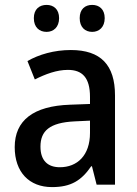

<svg xmlns="http://www.w3.org/2000/svg" viewBox="-20 -753 560 783"><path d="M118 -679C118 -641 141 -623 170 -623C198 -623 221 -642 221 -679C221 -716 198 -733 170 -733C141 -733 118 -716 118 -679ZM305 -679C305 -642 327 -623 356 -623C384 -623 407 -642 407 -679C407 -716 384 -733 356 -733C327 -733 305 -716 305 -679ZM269 -549C201 -549 139 -531 92 -504L122 -429C166 -451 211 -468 257 -468C315 -468 347 -437 347 -358V-329L266 -326C116 -321 40 -262 40 -153C40 -51 99 10 192 10C270 10 312 -17 352 -75H355L374 0H449V-364C449 -488 391 -549 269 -549ZM284 -258 347 -261V-211C347 -119 295 -71 224 -71C176 -71 145 -97 145 -155C145 -219 182 -253 284 -258Z"/></svg>

Font: Noto Sans Lao Looped SemiCondensed Medium
Style: Regular
Weight: 500
Width: 4
Designer: Mark Frömberg, Ben Mitchell
Foundry: The Fontpad Ltd
Version: Version 1.002